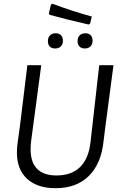

<svg xmlns="http://www.w3.org/2000/svg" viewBox="-20 -983 637 1010"><path d="M534 -315 525 -242Q513 -123 448 -58Q383 7 272 7Q177 7 123 -42Q69 -91 69 -180Q69 -209 73 -234L85 -321L124 -640H197L144 -243Q141 -219 141 -198Q141 -129 175.5 -94.5Q210 -60 277 -60Q355 -60 400.5 -103.5Q446 -147 456 -234L502 -640H577ZM241 -905 237 -912 248 -959 257 -963Q360 -924 463 -896L454 -859L446 -854Q336 -879 241 -905ZM232 -767Q232 -786 243 -797Q254 -808 273 -808Q291 -808 301 -797.5Q311 -787 311 -769Q311 -750 300 -739Q289 -728 270 -728Q252 -728 242 -738Q232 -748 232 -767ZM388 -767Q388 -786 399 -797Q410 -808 429 -808Q447 -808 457 -797.5Q467 -787 467 -769Q467 -750 456 -739Q445 -728 426 -728Q408 -728 398 -738.5Q388 -749 388 -767Z"/></svg>

Font: Alegreya Sans SC
Style: Italic
Weight: 400
Italic angle: -7°
Designer: Juan Pablo del Peral
Foundry: Huerta Tipografica
Version: Version 2.008; ttfautohint (v1.6)